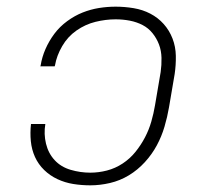

<svg xmlns="http://www.w3.org/2000/svg" viewBox="-20 -548 640 576"><path d="M251 8Q225 8 200 4Q175 0 152.5 -10.5Q130 -21 112.5 -38Q95 -55 85 -77Q75 -99 72.5 -124.5Q70 -150 73 -176H116Q111 -146 118 -117Q125 -88 144 -67.5Q163 -47 192 -38.5Q221 -30 251 -30Q276 -30 301 -36.5Q326 -43 348 -57.5Q370 -72 386.5 -92.5Q403 -113 415 -136Q427 -159 434 -183.5Q441 -208 445 -232L462 -332Q465 -353 464.5 -374.5Q464 -396 457 -414.5Q450 -433 437.5 -448.5Q425 -464 407.5 -473Q390 -482 369.5 -486Q349 -490 327 -490Q297 -490 266.5 -482.5Q236 -475 209.5 -456.5Q183 -438 166.5 -409.5Q150 -381 145 -352L144 -349H101L102 -352Q106 -377 116.5 -401Q127 -425 143 -446.5Q159 -468 181.5 -484.5Q204 -501 228 -510.5Q252 -520 277 -524Q302 -528 327 -528Q354 -528 381 -523.5Q408 -519 431 -507Q454 -495 471 -476Q488 -457 497.5 -432.5Q507 -408 507.5 -380.5Q508 -353 504 -326L487 -226Q482 -197 473.5 -168Q465 -139 450.5 -112Q436 -85 414.5 -61.5Q393 -38 366.5 -22Q340 -6 310 1Q280 8 251 8Z"/></svg>

Font: Iosevka Etoile Extralight
Style: Italic
Weight: 200
Italic angle: -9°
Designer: Belleve Invis
Foundry: Belleve Invis
Version: Version 22.1.2; ttfautohint (v1.8.4)